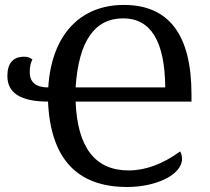

<svg xmlns="http://www.w3.org/2000/svg" viewBox="-20 -745 848 775"><path d="M707 -133.8C636.7 -82.5 567.4 -57.1 499 -57.1C363.8 -57.1 292.5 -149.9 285.2 -335H752.9V-363.8C752.9 -604.5 662.1 -725.1 480 -725.1C303.7 -725.1 188 -604.5 174.8 -392.1C125 -392.1 100.1 -412.6 100.1 -454.1C100.1 -474.1 103.5 -491.2 110.8 -504.9C101.6 -512.2 90.3 -516.1 78.1 -516.1C32.7 -516.1 9.8 -490.2 9.8 -438C9.8 -369.1 64.5 -335 173.8 -335C184.1 -105 290.5 9.8 493.2 9.8C610.4 9.8 714.8 -39.6 714.8 -104C714.8 -114.7 712.4 -124.5 707 -133.8ZM285.2 -392.1C297.4 -578.1 361.3 -670.9 477.1 -670.9C588.9 -670.9 645.5 -578.1 647 -392.1Z"/></svg>

Font: The Erased English
Style: Regular
Weight: 400
Designer: Monotype Design team + ligartures altered by 180 Amsterdam
Foundry: Monotype Imaging Inc.
Version: Version 1.030;Glyphs 3.1.2 (3151)